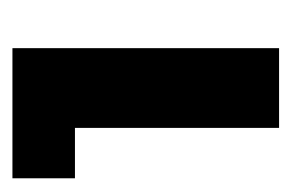

<svg xmlns="http://www.w3.org/2000/svg" viewBox="-98 -720 458 301"><g transform="rotate(-90 130.5 -569.0)"><path d="M206 -360H81V-680H2V-778H206Z"/></g></svg>

Font: Argentum Novus
Style: Bold
Weight: 700
Designer: Julieta Ulanovsky (font) & Cristiano Sobral (main changes)
Foundry: Julieta Ulanovsky (font) & Cristiano Sobral (main changes)
Version: Version 3.00;November 27, 2020;FontCreator 13.0.0.2655 64-bi